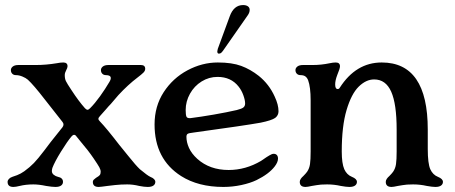

<svg xmlns="http://www.w3.org/2000/svg" viewBox="-20 -729 1798 759"><path d="M10 -10Q10 -16 15 -21.5Q20 -27 29 -30Q33 -31 47.5 -36.5Q62 -42 76 -52Q98 -68 114 -84.5Q130 -101 155 -134L180 -167Q224 -222 227 -226Q231 -231 231 -237Q231 -242 227 -247Q181 -305 157 -336Q113 -393 90 -414Q82 -421 68.5 -426.5Q55 -432 43 -432Q34 -432 28.5 -437.5Q23 -443 23 -452Q23 -460 30.5 -466Q38 -472 53 -472H122Q162 -472 204 -479Q219 -482 230 -482Q247 -482 247 -467Q247 -461 241.5 -451Q236 -441 236 -432Q236 -418 240.5 -408.5Q245 -399 263 -372Q291 -329 316 -301Q322 -295 326 -295Q330 -295 336 -301Q355 -320 375.5 -348.5Q396 -377 413 -406Q418 -414 418 -420Q418 -432 399 -432Q390 -432 384.5 -437.5Q379 -443 379 -452Q379 -460 386.5 -466Q394 -472 409 -472H537Q554 -472 554 -457Q554 -449 547 -442Q540 -435 523 -422Q486 -394 448 -353Q439 -343 418 -318Q409 -309 399 -297Q389 -285 375 -270Q369 -264 369 -259Q369 -255 375 -249Q401 -222 451 -157Q458 -149 487.5 -112Q517 -75 533 -60Q563 -35 574 -30Q594 -22 594 -10Q594 -1 586.5 4.5Q579 10 564 10Q550 10 530 6Q506 0 483 0Q458 0 435 2.5Q412 5 405 6Q377 10 370 10Q347 10 347 -10Q347 -15 350.5 -18.5Q354 -22 357 -24Q360 -26 361 -27Q370 -32 374 -36.5Q378 -41 378 -50Q378 -58 372.5 -68Q367 -78 350 -103Q329 -134 299 -169Q287 -183 282 -190Q278 -196 273 -196Q268 -196 263 -190Q246 -170 221 -129.5Q196 -89 187 -65Q185 -57 185 -53Q185 -44 192.5 -38Q200 -32 209 -30Q229 -26 229 -10Q229 -1 221.5 4.5Q214 10 199 10Q186 10 162 6Q134 0 112 0Q82 0 58 6Q42 10 33 10Q10 10 10 -10Z M696 -33Q591 -100 591 -237Q591 -309 627 -364.5Q663 -420 721 -451Q779 -482 841 -482Q897 -482 933.5 -468.5Q970 -455 1003 -429Q1044 -396 1066 -347Q1081 -315 1081 -289Q1081 -273 1068 -263Q1054 -253 1010 -244Q949 -233 745 -205Q727 -203 722 -200Q717 -197 717 -188Q717 -167 727 -144.5Q737 -122 760 -101Q809 -57 884 -57Q951 -57 1012 -93L1034 -108Q1036 -109 1045.5 -115Q1055 -121 1062 -121Q1070 -121 1074.5 -116Q1079 -111 1079 -102Q1079 -88 1066 -71Q1043 -41 994 -17Q969 -5 934 2.5Q899 10 863 10Q764 10 696 -33ZM733 -262Q773 -267 825 -276Q877 -285 916 -294Q936 -299 942.5 -304.5Q949 -310 949 -320Q949 -333 942 -352.5Q935 -372 923 -387Q893 -425 840 -425Q806 -425 777 -407Q748 -389 731 -358.5Q714 -328 714 -294Q714 -275 717 -268Q720 -261 733 -262ZM839 -526Q839 -528 841 -536L888 -664Q904 -709 941 -709Q953 -709 960 -704Q967 -699 967 -690Q967 -679 959 -668L862 -529Q857 -522 853.5 -519.5Q850 -517 845 -517Q839 -517 839 -526Z M1165 -10Q1165 -16 1169 -22Q1173 -28 1179 -33Q1189 -43 1194 -50Q1203 -63 1205.5 -80.5Q1208 -98 1208 -130V-332Q1208 -385 1198 -412Q1194 -422 1187 -427Q1180 -432 1168 -432Q1159 -432 1153.5 -437.5Q1148 -443 1148 -452Q1148 -460 1155.5 -466Q1163 -472 1178 -472H1216Q1250 -472 1283 -479Q1297 -482 1307 -482Q1324 -482 1324 -467Q1324 -458 1313 -432Q1305 -411 1305 -395Q1305 -377 1315 -377Q1320 -377 1323 -382Q1387 -482 1489 -482Q1671 -482 1671 -217V-140Q1671 -83 1681 -60Q1691 -38 1711 -30Q1731 -22 1731 -10Q1731 -1 1723.5 4.5Q1716 10 1701 10Q1689 10 1667 6Q1641 0 1613 0Q1586 0 1571 3Q1556 6 1553 6Q1535 10 1528 10Q1505 10 1505 -10Q1505 -16 1509 -22Q1513 -28 1519 -33Q1529 -43 1534 -50Q1543 -63 1545.5 -80.5Q1548 -98 1548 -130V-217Q1548 -318 1526.5 -366.5Q1505 -415 1459 -415Q1427 -415 1398 -386.5Q1369 -358 1350 -294Q1331 -230 1331 -130Q1331 -83 1341 -60Q1351 -38 1371 -30Q1391 -22 1391 -10Q1391 -1 1383.5 4.5Q1376 10 1361 10Q1349 10 1327 6Q1301 0 1273 0Q1246 0 1231 3Q1216 6 1213 6Q1195 10 1188 10Q1165 10 1165 -10Z"/></svg>

Font: Raigarh Medium
Style: Regular
Weight: 500
Designer: jaikishan Patel
Foundry: MagicType
Version: Version 1.000